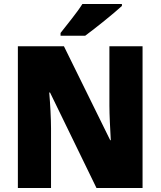

<svg xmlns="http://www.w3.org/2000/svg" viewBox="-20 -947 809 967"><path d="M594 -917V-927H395C367 -882 318 -824 285 -781V-767H409C462 -806 554 -880 594 -917ZM698 0V-714H531V-414C531 -368 535 -297 538 -241H535L302 -714H70V0H237V-300C237 -349 233 -423 228 -481H232L466 0Z"/></svg>

Font: Noto Sans Arabic UI SmCn Bk
Style: Regular
Weight: 900
Width: 4
Designer: Monotype Design Team, Nadine Chahine and Nizar Qandah
Foundry: Monotype Imaging Inc.
Version: Version 2.010